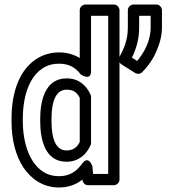

<svg xmlns="http://www.w3.org/2000/svg" viewBox="-20 -795 759 850"><path d="M344 -71C319 -37 290 -15 241 -15C187 -15 152 -42 126 -80C99 -120 81 -183 81 -258V-268C81 -383 117 -464 176 -497C195 -508 216 -513 242 -513C287 -513 315 -495 338 -465C338 -465 383 -434 383 -480V-725H459V-25H392L389 -59C389 -59 372 -110 344 -71ZM370 25H484C495 25 509 15 509 0V-750C509 -761 499 -775 484 -775H358C347 -775 333 -765 333 -750V-538C309 -553 278 -563 242 -563C209 -563 178 -555 151 -540C68 -493 31 -391 31 -268V-258C31 -175 50 -104 84 -53C116 -6 167 35 241 35C283 35 317 22 345 0C346 13 355 25 370 25ZM380 -378C362 -417 329 -448 275 -448C178 -448 158 -346 158 -268V-258C158 -180 178 -79 274 -79C328 -79 362 -111 380 -150C381 -153 383 -157 383 -160V-368C383 -372 381 -375 380 -378ZM333 -362V-166C321 -143 305 -129 274 -129C229 -129 208 -177 208 -258V-268C208 -350 229 -398 275 -398C306 -398 321 -385 333 -362ZM587 -525 564 -540C582 -577 596 -618 596 -674V-725H647V-674C647 -613 617 -560 587 -525ZM509 -543C504 -533 506 -517 518 -510L578 -472C587 -466 601 -467 609 -475C633 -499 656 -530 671 -565C684 -594 697 -631 697 -674V-750C697 -761 687 -775 672 -775H571C560 -775 546 -765 546 -750V-674C546 -617 529 -581 509 -543Z"/></svg>

Font: Asimov
Style: NarOu
Weight: 500
Designer: Google
Version: Version 2.000980; 2014